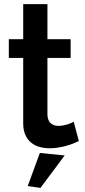

<svg xmlns="http://www.w3.org/2000/svg" viewBox="-20 -714 413 935"><path d="M364 -27Q352 -21 336.5 -15Q321 -9 303 -4Q285 1 264.5 4.5Q244 8 223 8Q196 8 172.5 1.5Q149 -5 131 -20Q113 -35 103 -58Q93 -81 93 -114V-432H23V-523H93V-694H211V-523H324V-432H211V-153Q213 -125 228 -113Q243 -101 264 -101Q275 -101 286.5 -103Q298 -105 308 -108Q318 -111 325.5 -114.5Q333 -118 339 -121ZM115 192 174 31 295 43 177 201Z"/></svg>

Font: Rising Sun SemiBold
Style: Regular
Weight: 600
Designer: Matt McInerney, Pablo Impallari, Rodrigo Fuenzalida (Raleway font), Stephen Hutchings (Greek), Cristiano Sobral (main ch
Foundry: The Rising Sun Project Authors
Version: Version 4.327; ttfautohint (v1.8.4.7-5d5b-dirty)